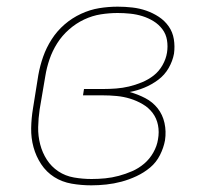

<svg xmlns="http://www.w3.org/2000/svg" viewBox="-20 -548 640 576"><path d="M254 8Q224 8 195 3Q166 -2 142.5 -17Q119 -32 103.5 -55.5Q88 -79 80.5 -106.5Q73 -134 73.5 -163.5Q74 -193 79 -223L95 -323Q100 -351 109.5 -378Q119 -405 135 -430Q151 -455 173.5 -474.5Q196 -494 223 -506.5Q250 -519 277.5 -523.5Q305 -528 333 -528Q355 -528 377 -525.5Q399 -523 419 -516Q439 -509 456.5 -497.5Q474 -486 486 -469Q498 -452 501.5 -430.5Q505 -409 502 -387Q498 -365 486 -344Q474 -323 454.5 -308.5Q435 -294 413 -285Q391 -276 369 -272Q394 -265 416 -253.5Q438 -242 453 -223Q468 -204 473.5 -179Q479 -154 475 -127Q471 -105 460 -83Q449 -61 430.5 -45.5Q412 -30 389.5 -19.5Q367 -9 344.5 -3Q322 3 299 5.5Q276 8 254 8ZM255 -11Q275 -11 295.5 -13Q316 -15 336.5 -20.5Q357 -26 376.5 -34.5Q396 -43 412.5 -57Q429 -71 440 -90.5Q451 -110 454 -130Q458 -152 454 -172.5Q450 -193 438 -209Q426 -225 408 -235.5Q390 -246 370.5 -252Q351 -258 330 -260Q309 -262 287 -262H229L232 -281H290Q309 -281 328.5 -282.5Q348 -284 367 -288.5Q386 -293 405.5 -301Q425 -309 441 -321.5Q457 -334 467.5 -352.5Q478 -371 481 -390Q484 -409 481 -427.5Q478 -446 467 -460.5Q456 -475 440.5 -484.5Q425 -494 407.5 -499.5Q390 -505 371 -507Q352 -509 333 -509Q308 -509 282.5 -505Q257 -501 232.5 -489.5Q208 -478 187 -459.5Q166 -441 151.5 -418Q137 -395 128.5 -370Q120 -345 116 -320L99 -220Q95 -193 94.5 -166.5Q94 -140 100.5 -115Q107 -90 120.5 -69Q134 -48 155 -34Q176 -20 202 -15.5Q228 -11 255 -11Z"/></svg>

Font: Iosevka Etoile Thin
Style: Italic
Weight: 100
Italic angle: -9°
Designer: Belleve Invis
Foundry: Belleve Invis
Version: Version 22.1.2; ttfautohint (v1.8.4)